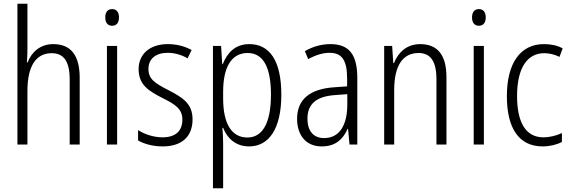

<svg xmlns="http://www.w3.org/2000/svg" viewBox="-20 -780 3080 1036"><path d="M128 -518V-760H74V0H128V-289C128 -428 177 -493 259 -493C322 -493 356 -452 356 -351V0H410V-360C410 -482 362 -542 267 -542C196 -542 149 -497 129 -443H125C127 -467 128 -489 128 -518Z M585 -731C560 -731 548 -713 548 -686C548 -658 561 -641 585 -641C609 -641 622 -658 622 -686C622 -713 610 -731 585 -731ZM612 -532H557V0H612Z M1019 -136C1019 -223 963 -255 888 -294C816 -331 781 -353 781 -408C781 -463 821 -495 885 -495C923 -495 963 -483 992 -465L1014 -510C978 -530 934 -542 886 -542C787 -542 728 -487 728 -407C728 -322 782 -289 859 -250C929 -215 964 -191 964 -134C964 -75 929 -39 857 -39C808 -39 759 -56 725 -78V-22C755 -5 801 10 858 10C962 10 1019 -44 1019 -136Z M1325 -542C1249 -542 1206 -495 1182 -434H1179L1173 -532H1129V236H1184V-8C1184 -36 1182 -66 1180 -90H1184C1205 -36 1250 10 1324 10C1431 10 1498 -85 1498 -269C1498 -451 1436 -542 1325 -542ZM1316 -494C1402 -494 1442 -415 1442 -269C1442 -110 1393 -38 1315 -38C1230 -38 1184 -112 1184 -249V-285C1184 -416 1228 -494 1316 -494Z M1763 -542C1714 -542 1666 -528 1625 -504L1643 -461C1685 -484 1723 -495 1758 -495C1824 -495 1853 -457 1853 -355V-314L1782 -309C1654 -300 1583 -245 1583 -139C1583 -55 1627 10 1716 10C1792 10 1831 -30 1856 -85H1858L1866 0H1908V-359C1908 -485 1864 -542 1763 -542ZM1788 -267 1854 -272V-216C1854 -105 1812 -35 1729 -35C1673 -35 1639 -71 1639 -140C1639 -219 1687 -260 1788 -267Z M2247 -542C2174 -542 2128 -496 2106 -440H2102L2096 -532H2053V0H2107V-294C2107 -429 2155 -494 2239 -494C2302 -494 2335 -450 2335 -353V0H2389V-363C2389 -486 2339 -542 2247 -542Z M2564 -731C2539 -731 2527 -713 2527 -686C2527 -658 2540 -641 2564 -641C2588 -641 2601 -658 2601 -686C2601 -713 2589 -731 2564 -731ZM2591 -532H2536V0H2591Z M2908 10C2945 10 2984 1 3012 -14V-62C2981 -48 2947 -39 2912 -39C2814 -39 2770 -124 2770 -262C2770 -412 2824 -493 2917 -493C2944 -493 2973 -486 2999 -473L3016 -519C2989 -534 2955 -542 2915 -542C2789 -542 2715 -441 2715 -261C2715 -88 2780 10 2908 10Z"/></svg>

Font: Noto Sans Arabic Cond Light
Style: Regular
Weight: 300
Width: 3
Designer: Monotype Design Team, Nadine Chahine, Nizar Qandah and Khaled Hosny
Foundry: Monotype Imaging Inc.
Version: Version 2.012